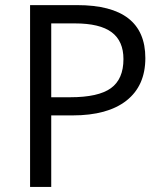

<svg xmlns="http://www.w3.org/2000/svg" viewBox="-20 -734 642 754"><path d="M550.8 -505.9Q550.8 -397.5 476.8 -339.1Q402.8 -280.8 265.1 -280.8H181.2V0H98.1V-713.9H283.2Q550.8 -713.9 550.8 -505.9ZM181.2 -352.1H255.9Q366.2 -352.1 415.5 -387.7Q464.8 -423.3 464.8 -502Q464.8 -572.8 418.5 -607.4Q372.1 -642.1 273.9 -642.1H181.2Z"/></svg>

Font: f0_52653 
Style: Regular
Weight: 400
Foundry: Ascender Corporation
Version: Version 1.10